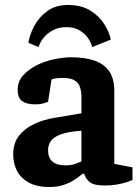

<svg xmlns="http://www.w3.org/2000/svg" viewBox="-20 -739 560 771"><path d="M253 -719Q306 -719 342 -697Q378 -675 398.5 -642.5Q419 -610 425 -580L350 -550Q346 -568 333.5 -586Q321 -604 299.5 -617Q278 -630 247 -630Q215 -630 191.5 -617Q168 -604 154 -586Q140 -568 135 -550L94 -567Q99 -600 118 -635.5Q137 -671 170.5 -695Q204 -719 253 -719ZM179 12Q127 12 94.5 -6.5Q62 -25 47.5 -54.5Q33 -84 33 -118Q33 -164 56 -193.5Q79 -223 117 -241Q155 -259 200 -266L307 -284V-350Q307 -371 301.5 -388.5Q296 -406 280 -416Q264 -426 233 -426Q213 -426 202.5 -424Q192 -422 187 -420L173 -330Q171 -329 156.5 -324.5Q142 -320 120 -320Q88 -320 69.5 -332.5Q51 -345 51 -379Q51 -412 73 -436.5Q95 -461 128.5 -477.5Q162 -494 199 -501.5Q236 -509 266 -509Q320 -509 358.5 -496Q397 -483 418 -453.5Q439 -424 439 -373V-81L512 -67V-16Q509 -15 493 -9Q477 -3 452.5 1.5Q428 6 401 6Q359 6 342 -6.5Q325 -19 318 -41H311Q302 -33 283.5 -20Q265 -7 238.5 2.5Q212 12 179 12ZM243 -75Q265 -75 281 -80.5Q297 -86 307 -91V-214Q250 -210 221.5 -198.5Q193 -187 183 -171Q173 -155 173 -136Q173 -75 243 -75Z"/></svg>

Font: Faustina Light
Style: Bold
Weight: 700
Version: Version 1.200